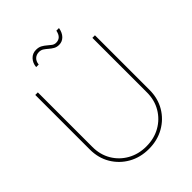

<svg xmlns="http://www.w3.org/2000/svg" viewBox="-259 -1052 1191 1191"><g transform="rotate(-45 336.5 -456.5)"><path d="M336.4 8.3Q262.2 8.3 202.9 -25.1Q143.6 -58.6 109.1 -116.7Q74.7 -174.8 74.7 -248.5V-727.5H97.2V-248.5Q97.2 -181.2 128.4 -128.2Q159.7 -75.2 213.9 -44.7Q268.1 -14.2 336.4 -14.2Q405.3 -14.2 459.2 -44.7Q513.2 -75.2 544.4 -128.2Q575.7 -181.2 575.7 -248.5V-727.5H598.1V-248.5Q598.1 -174.3 564 -116.5Q529.8 -58.6 470.5 -25.1Q411.1 8.3 336.4 8.3ZM399.4 -842.3Q378.9 -842.3 363.8 -851.1Q348.6 -859.9 335.9 -871.1Q323.2 -882.3 310.1 -891.1Q296.9 -899.9 279.8 -899.9Q255.9 -899.9 240.7 -885.5Q225.6 -871.1 223.1 -845.7H200.7Q203.6 -878.9 224.1 -900.6Q244.6 -922.4 275.9 -922.4Q298.8 -922.4 314.7 -913.6Q330.6 -904.8 343.3 -893.6Q356 -882.3 368.2 -873.5Q380.4 -864.7 395.5 -864.7Q416.5 -864.7 429.9 -877Q443.4 -889.2 449.2 -917H472.2Q466.3 -882.3 446.8 -862.3Q427.2 -842.3 399.4 -842.3Z"/></g></svg>

Font: Inter 28pt Thin
Style: Regular
Weight: 250
Designer: Rasmus Andersson
Foundry: rsms
Version: Version 4.001;git-66647c0bb